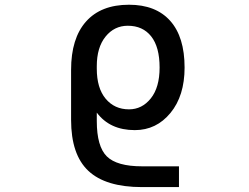

<svg xmlns="http://www.w3.org/2000/svg" viewBox="-20 -553 1040 803"><path d="M647.5 -270.5Q647.5 -356.4 612.3 -400.9Q577.1 -445.3 514.6 -445.3Q458 -445.3 421.4 -399.9Q384.8 -354.5 384.8 -276.4V-265.6Q384.8 -184.6 421.9 -140.1Q459 -95.7 519.5 -95.7Q574.2 -95.7 610.8 -141.6Q647.5 -187.5 647.5 -270.5ZM728.5 142.6V229.5H574.2Q421.9 229.5 349.6 161.6Q277.3 93.8 277.3 -51.8V-260.7Q277.3 -392.6 339.8 -462.9Q402.3 -533.2 519.5 -533.2Q631.8 -533.2 691.9 -465.8Q752 -398.4 752 -270.5Q752 -152.3 692.9 -80.6Q633.8 -8.8 543.9 -8.8Q439.5 -8.8 384.8 -82V-46.9Q384.8 59.6 426.8 101.1Q468.8 142.6 574.2 142.6Z"/></svg>

Font: Gen Shin Gothic Monospace Medium
Style: Regular
Weight: 500
Designer: [Source Han Sans]
Ryoko NISHIZUKA  (kana & ideographs); Paul D. Hunt (Latin, Greek & Cyrillic); Wenlong ZHANG  (bopomofo
Version: Version 1.002.20150607